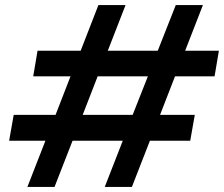

<svg xmlns="http://www.w3.org/2000/svg" viewBox="-20 -737 883 757"><path d="M88 0 159 -182H16L34 -284H199L258 -436H111L128 -537H298L368 -717H475L405 -537H602L673 -717H780L710 -537H843L826 -436H670L611 -284H748L730 -182H571L500 0H393L464 -182H266L195 0ZM306 -284H503L563 -436H365Z"/></svg>

Font: Rethink Sans SemiBold
Style: Italic
Weight: 600
Italic angle: -10°
Designer: The Rethink Sans project authors (Hans Thiessen). DM Sans designed by Colophon Foundry.
Foundry: Rethink Communications LLC
Version: Version 1.001